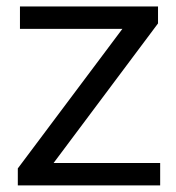

<svg xmlns="http://www.w3.org/2000/svg" viewBox="-20 -562 535 582"><path d="M34 0V-51.5L351 -474.5H40.5V-542.5H459V-491L142.5 -68H465.5V0Z"/></svg>

Font: Encode Sans SemiExpanded SemiExpanded
Style: Regular
Weight: 400
Width: 6
Designer: Multiple Designers
Foundry: Impallari Type
Version: Version 3.000; ttfautohint (v1.8.3) -l 8 -r 50 -G 200 -x 14 